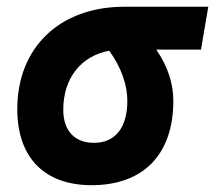

<svg xmlns="http://www.w3.org/2000/svg" viewBox="-20 -539 637 569"><path d="M251.5 9.8C405.3 9.8 493.7 -81.5 493.7 -240.2C493.7 -291 477.1 -343.3 442.9 -392.1H575.7L597.2 -519H348.1C157.2 -519 31.2 -398.4 31.2 -215.8C31.2 -72.3 111.3 9.8 251.5 9.8ZM303.7 -388.7C340.8 -337.4 357.4 -285.2 357.4 -240.2C357.4 -161.1 321.8 -115.7 258.8 -115.7C200.7 -115.7 167.5 -151.9 167.5 -213.9C167.5 -307.6 220.2 -373 303.7 -388.7Z"/></svg>

Font: Cascadia Mono PL
Style: Bold Italic
Weight: 700
Italic angle: -10°
Monospace: yes
Designer: Aaron Bell
Foundry: Saja Typeworks
Version: Version 2404.023